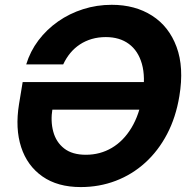

<svg xmlns="http://www.w3.org/2000/svg" viewBox="-20 -757 786 787"><path d="M310.9 9.8Q216.1 9.8 153.9 -33.8Q91.7 -77.3 66.7 -153.9Q41.8 -230.5 57.9 -329.7L72.9 -420.6H618.2L599.2 -307.4H163.1L195.1 -312Q186.6 -260.6 198.3 -217.5Q209.9 -174.3 243.1 -148.4Q276.2 -122.6 331.9 -122.6Q390.4 -122.6 438.2 -150.8Q486.1 -179 518.8 -233.1Q551.4 -287.1 564.2 -364.3Q576.9 -441.2 561.7 -495Q546.4 -548.8 508.3 -576.9Q470.3 -605 413.7 -605Q383.1 -605 356.5 -597.3Q329.8 -589.5 307.6 -574.9Q285.4 -560.3 268.2 -539.6Q251.1 -518.9 239 -492.9H87.4Q103.8 -546.7 137.5 -591.5Q171.3 -636.2 217.9 -668.9Q264.6 -701.6 320.6 -719.4Q376.6 -737.3 437.9 -737.3Q533.8 -737.3 603.2 -692.9Q672.7 -648.6 703.7 -564.8Q734.8 -481.1 715.2 -363Q701 -276.3 664.9 -207.5Q628.8 -138.7 575.2 -90.1Q521.6 -41.5 454.5 -15.9Q387.3 9.8 310.9 9.8Z"/></svg>

Font: Inter Variable
Style: Italic
Weight: 400
Italic angle: -9.39999°
Designer: Rasmus Andersson
Foundry: rsms
Version: Version 4.001;git-9221beed3